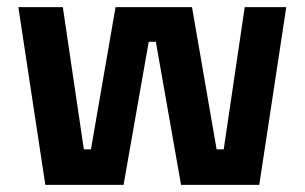

<svg xmlns="http://www.w3.org/2000/svg" viewBox="-20 -520 857 540"><path d="M327.5 0H107.5L31.7 -499.2V-500H156.7L215.8 -100H235.8L305 -500H520L589.2 -100H609.2L668.3 -500H785V-499.2L709.2 0H489.2L418.3 -402.5H398.3Z"/></svg>

Font: Familjen Grotesk Variable
Style: Regular
Weight: 400
Designer: Anders Wikstroem, Jonas Baeckman, Matilda Gysing, Kristian Moeller
Foundry: Familjen STHLM AB
Version: Version 2.000